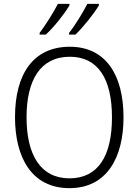

<svg xmlns="http://www.w3.org/2000/svg" viewBox="-20 -1019 721 998"><path d="M494 -991V-999H434C414 -959 371 -888 339 -848V-839H372C413 -878 471 -951 494 -991ZM341 -991V-999H281C260 -958 218 -890 186 -848V-839H218C262 -879 318 -951 341 -991ZM622 -409C622 -629 530 -776 343 -776C155 -776 58 -637 58 -410C58 -200 145 -41 341 -41C534 -41 622 -198 622 -409ZM118 -409C118 -603 190 -724 343 -724C489 -724 562 -610 562 -409C562 -211 492 -92 341 -92C191 -92 118 -214 118 -409Z"/></svg>

Font: Noto Sans Tamil UI SemiCondensed Light
Style: Regular
Weight: 300
Width: 4
Designer: Jelle Bosma - Monotype Design Team
Foundry: Monotype Imaging Inc.
Version: Version 2.004